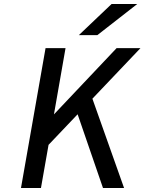

<svg xmlns="http://www.w3.org/2000/svg" viewBox="-20 -941 723 961"><path d="M85 0 208 -700H308L250 -368.5L563.5 -700H683L442.5 -447L601 0H495.5L368.5 -369L223 -216L185 0ZM374.5 -765 538.5 -921H667L467 -765Z"/></svg>

Font: Overpass Medium
Style: Italic
Weight: 500
Italic angle: -10°
Designer: Delve Withrington, Dave Bailey, Thomas Jockin
Foundry: Delve Fonts LLC
Version: Version 4.000